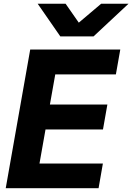

<svg xmlns="http://www.w3.org/2000/svg" viewBox="-20 -984 692 1004"><path d="M138 -725H609L586 -595H269L241 -437.5H541.5L518.5 -307H218L186.5 -129H518L495.5 0H10ZM177 -964.5H323L392 -865.5L509 -964.5H652L469 -793.5H295.5Z"/></svg>

Font: JuliaMono ExtraBoldItalic
Style: Regular
Weight: 800
Italic angle: -9°
Monospace: yes
Designer: cormullion
Foundry: corm
Version: Version 0.049; ttfautohint (v1.8.4)